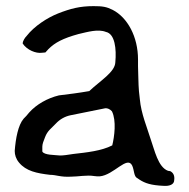

<svg xmlns="http://www.w3.org/2000/svg" viewBox="-20 -587 616 626"><path d="M28 -95C28 -82 32 -69 42 -57C65 -29 100 -22 143 -17C164 -17 177 -9 212 -11C235 -11 263 -17 287 -13C293 -12 299 -12 305 -12C351 -16 395 -81 411 -47C418 -32 416 -11 428 -6C446 7 463 15 499 18C503 18 509 19 515 19C532 20 548 15 548 0C550 -14 545 -24 535 -29L528 -30C495 -42 484 -98 471 -134C460 -170 440 -217 436 -263L433 -290C431 -312 431 -350 430 -371V-393C430 -467 396 -530 347 -555C327 -565 314 -567 285 -567C240 -567 210 -559 169 -543C134 -529 92 -502 67 -470C62 -465 54 -454 54 -445C68 -424 97 -412 117 -415L128 -416C132 -420 135 -424 138 -427C159 -448 185 -462 236 -476C266 -483 300 -493 325 -483C355 -477 360 -427 356 -384C355 -352 307 -324 271 -290C237 -284 205 -280 172 -276C135 -267 99 -247 75 -220C69 -212 63 -206 57 -200C39 -179 31 -135 28 -95ZM118 -93V-109C118 -117 122 -128 127 -140C135 -161 147 -168 162 -184C175 -198 191 -207 209 -211C248 -219 287 -227 323 -234C330 -235 339 -231 345 -224C360 -194 353 -141 346 -113C311 -95 263 -90 219 -85C201 -82 186 -80 176 -80C158 -82 124 -81 118 -93Z"/></svg>

Font: Vapor
Style: Regular
Weight: 400
Foundry: Cannot Into Space Fonts
Version: Version 0.179